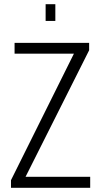

<svg xmlns="http://www.w3.org/2000/svg" viewBox="-20 -889 470 909"><path d="M32 0V-36L330 -635H49V-686H402V-651L101 -52H407V0ZM196 -790V-869H242V-790Z"/></svg>

Font: Archivo ExtraCondensed ExtraLight
Style: Regular
Weight: 250
Width: 2
Designer: Hector Gatti
Foundry: Omnibus-Type
Version: Version 2.001